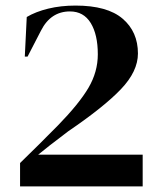

<svg xmlns="http://www.w3.org/2000/svg" viewBox="-20 -669 572 689"><path d="M76 -608Q108 -627 153 -638Q198 -649 251 -649Q365 -649 420 -602Q475 -555 475 -477Q475 -413 414 -349Q353 -285 225 -198Q147 -139 117 -114H492V0H52V-84Q117 -147 188 -219Q264 -297 297.5 -354Q331 -411 331 -474Q331 -545 305.5 -586.5Q280 -628 231 -628Q162 -628 127 -559L79 -466H69Z"/></svg>

Font: DeepMind Serif Display
Style: Regular
Weight: 800
Designer: Frank Grießhammer / Modifications: Colophon Foundry
Foundry: Colophon Foundry
Version: Version 5.002